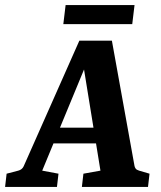

<svg xmlns="http://www.w3.org/2000/svg" viewBox="-36 -735 633 755"><path d="M158 -233H377L391 -171H135ZM493 -82Q494 -77 497.5 -72Q501 -67 511 -64L552 -52L546 0H286L292 -52L359 -64L284 -526H321L130 -64L194 -52L188 0H-16L-10 -52L36 -64Q51 -68 57 -81L276 -575H404ZM222 -715H493L484 -640H213Z"/></svg>

Font: Rasa
Style: Bold Italic
Weight: 700
Italic angle: -7.10001°
Designer: Anna Giedrys (Yrsa+Rasa design), David Brezina (Yrsa art-direction, Rasa art-direction, design)
Foundry: Rosetta Type Foundry
Version: Version 2.004